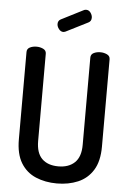

<svg xmlns="http://www.w3.org/2000/svg" viewBox="-62 -1001 707 1052"><g transform="rotate(5 291.0 -475.0)"><path d="M291 6Q227 6 175 -16Q123 -38 93 -87Q63 -136 63 -217V-697Q63 -715 79 -723Q95 -731 116 -731Q135 -731 152 -723Q169 -715 169 -697V-217Q169 -151 201 -119.5Q233 -88 291 -88Q348 -88 381 -119.5Q414 -151 414 -217V-697Q414 -715 430 -723Q446 -731 467 -731Q486 -731 503 -723Q520 -715 520 -697V-217Q520 -136 489.5 -87Q459 -38 407 -16Q355 6 291 6ZM254 -824Q240 -824 229.5 -837.5Q219 -851 219 -865Q219 -883 234 -891L358 -954Q364 -956 369 -956Q384 -956 393.5 -942.5Q403 -929 403 -915Q403 -896 387 -888L266 -827Q263 -826 260 -825Q257 -824 254 -824Z"/></g></svg>

Font: Dosis ExtraLight SemiBold
Style: Regular
Weight: 600
Version: Version 3.001; ttfautohint (v1.8.2)